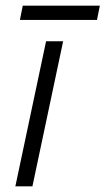

<svg xmlns="http://www.w3.org/2000/svg" viewBox="-20 -655 371 675"><path d="M34 0 142 -510H202L94 0ZM50 -585 60 -635H331L321 -585Z"/></svg>

Font: Radio Canada Light
Style: Italic
Weight: 300
Italic angle: -12°
Designer: Charles Daoud, Etienne Aubert Bonn, Alexandre Saumier Demers, Jacques Le Bailly
Foundry: Radio-Canada
Version: Version 2.104; ttfautohint (v1.8.4.7-5d5b);gftools[0.9.28.de